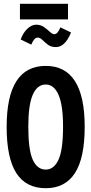

<svg xmlns="http://www.w3.org/2000/svg" viewBox="-20 -979 478 1011"><path d="M221 12Q117 12 66 -67.5Q15 -147 15 -311Q15 -632 221 -632Q426 -632 426 -311Q426 -147 374.5 -67.5Q323 12 221 12ZM221 -86Q264 -86 288 -138Q312 -190 312 -312Q312 -426 288 -480Q264 -534 221 -534Q176 -534 152.5 -480Q129 -426 129 -312Q129 -190 152.5 -138Q176 -86 221 -86ZM298 -835 354 -808Q323 -731 274 -731Q249 -731 232.5 -743.5Q216 -756 203.5 -768.5Q191 -781 179 -781Q168 -781 159.5 -770.5Q151 -760 145 -744L89 -771Q101 -806 124 -827.5Q147 -849 170 -849Q194 -849 211.5 -836.5Q229 -824 242.5 -811.5Q256 -799 266 -799Q284 -799 298 -835ZM85 -877V-959H338V-877Z"/></svg>

Font: Inconsolata SemiCondensed ExtraBold
Style: Regular
Weight: 800
Width: 4
Monospace: yes
Designer: Raph Levien, Cyreal, Brenton Simpson
Foundry: Raph Levien, Cyreal, Google
Version: Version 3.100; ttfautohint (v1.8.4.7-5d5b)